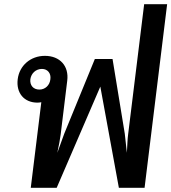

<svg xmlns="http://www.w3.org/2000/svg" viewBox="-20 -891 813 911"><path d="M126 0H249L456 -480L544 0H666L773 -871H664L588 -254C585 -232 584 -202 582 -166L572 -257L514 -611H430L285 -257L252 -166C260 -202 265 -232 268 -254L299 -508C308 -578 264 -626 193 -626C125 -626 72 -580 64 -515C56 -450 94 -404 158 -404C164 -404 170 -405 176 -406ZM124 -515C128 -543 150 -564 179 -564C206 -564 223 -543 219 -515C216 -486 194 -466 167 -466C138 -466 121 -486 124 -515Z"/></svg>

Font: TPK Tissa Web SemiBold
Style: Italic
Weight: 600
Italic angle: -7°
Designer: Jacques Le Bailly, Suppakit Chalermlarp | Katatrad Co.,Ltd.
Foundry: Jacques Le Bailly, Cadson Demak Co.,Ltd.
Version: Version 5.000;Glyphs 3.1.2 (3151)